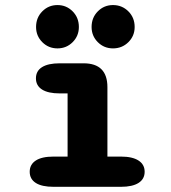

<svg xmlns="http://www.w3.org/2000/svg" viewBox="-20 -720 659 740"><path d="M186.5 0Q141 0 117.8 -15Q94.5 -30 94.5 -58Q94.5 -86 117.8 -101.2Q141 -116.5 186.5 -116.5H240.5V-360H210Q165.5 -360 142 -375Q118.5 -390 118.5 -418Q118.5 -446.5 142 -461.2Q165.5 -476 210 -476H302Q394 -476 394 -384V-116.5H446Q490.5 -116.5 514 -101.2Q537.5 -86 537.5 -58Q537.5 -30 514 -15Q490.5 0 446 0ZM201.5 -533.5Q167 -533.5 143 -557.5Q119 -581.5 119 -616Q119 -652 143 -676.2Q167 -700.5 201.5 -700.5Q236 -700.5 260 -676.2Q284 -652 284 -616Q284 -581.5 260 -557.5Q236 -533.5 201.5 -533.5ZM415.5 -533.5Q381 -533.5 357 -557.5Q333 -581.5 333 -616Q333 -652 357 -676.2Q381 -700.5 415.5 -700.5Q450.5 -700.5 474.8 -676.2Q499 -652 499 -616Q499 -581.5 474.8 -557.5Q450.5 -533.5 415.5 -533.5Z"/></svg>

Font: Sono Monospace
Style: Bold
Weight: 700
Designer: Tyler Finck
Foundry: Tyler Finck
Version: Version 2.112